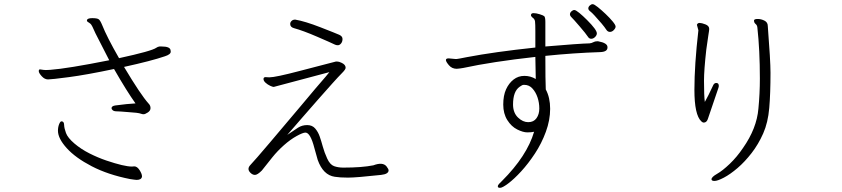

<svg xmlns="http://www.w3.org/2000/svg" viewBox="-20 -828 4040 921"><path d="M397 -731V-729Q397 -725 402.5 -722Q408 -719 414.5 -713.5Q421 -708 438 -668Q448 -647 504 -539Q303 -499 221 -493Q200 -492 200 -492Q191 -492 173 -495H171Q166 -495 166 -486.5Q166 -478 180 -462.5Q194 -447 210.5 -447Q227 -447 310.5 -458Q394 -469 527 -497Q589 -389 630 -332Q591 -330 532 -322Q515 -319 515 -309Q515 -304 521 -299Q527 -294 539 -294Q551 -294 598 -290Q618 -289 634 -287Q650 -285 656 -282.5Q662 -280 669 -280Q676 -280 689 -288.5Q702 -297 702 -309.5Q702 -322 693 -331Q655 -373 575 -507Q707 -536 771 -558Q799 -567 799 -580Q799 -585 798 -588Q795 -605 755 -605H745Q737 -604 730 -599Q708 -583 551 -549Q493 -650 470 -708Q461 -730 453.5 -735.5Q446 -741 422.5 -741Q399 -741 397 -731ZM613 -29Q576 -29 490 -58Q449 -72 408.5 -92.5Q368 -113 336.5 -140Q305 -167 296.5 -190Q288 -213 287.5 -229.5Q287 -246 275 -246Q269 -246 263.5 -232Q258 -218 258 -201Q258 -164 300 -117.5Q342 -71 420 -30.5Q498 10 604 31Q614 32 621.5 33.5Q629 35 635 35Q658 35 661 20V17Q661 6 649.5 -12Q638 -30 624 -30Z M1396 -734Q1385 -734 1378.5 -727.5Q1372 -721 1372 -713Q1372 -698 1390 -693Q1434 -681 1501 -652Q1531 -639 1555 -628.5Q1579 -618 1585.5 -614.5Q1592 -611 1600.5 -611Q1609 -611 1616 -619.5Q1623 -628 1623 -641Q1623 -654 1607.5 -661Q1592 -668 1517.5 -697Q1443 -726 1396 -734ZM1254 -458Q1244 -458 1244 -449Q1244 -440 1254 -431Q1264 -422 1276 -416.5Q1288 -411 1293 -411L1560 -482L1542 -460Q1523 -439 1492.5 -402.5Q1462 -366 1424.5 -321.5Q1387 -277 1348 -231Q1309 -185 1274.5 -144Q1240 -103 1214.5 -74Q1189 -45 1180.5 -36Q1172 -27 1172 -17.5Q1172 -8 1182 1.5Q1192 11 1203 11Q1215 11 1236 -10Q1262 -43 1286.5 -73.5Q1311 -104 1342 -131.5Q1373 -159 1403 -175.5Q1433 -192 1445 -192Q1469 -192 1488 -118Q1496 -87 1504 -61Q1530 12 1586 20Q1610 24 1649.5 24Q1689 24 1808 11Q1844 7 1844 -11Q1844 -17 1834 -30Q1816 -52 1771 -35Q1716 -24 1627 -24Q1602 -24 1582.5 -31Q1563 -38 1549.5 -67.5Q1536 -97 1528.5 -124.5Q1521 -152 1513.5 -173.5Q1506 -195 1492 -211.5Q1478 -228 1453.5 -228Q1429 -228 1409.5 -215.5Q1390 -203 1358 -181Q1391 -219 1430 -264Q1469 -309 1506.5 -351.5Q1544 -394 1574 -427.5Q1604 -461 1621 -478Q1638 -495 1638 -503Q1638 -518 1618 -527Q1606 -533 1596 -533H1592Q1589 -532 1563 -525.5Q1537 -519 1419 -488Q1301 -457 1272 -457Z M2866 -715Q2881 -697 2888 -686Q2895 -675 2905.5 -675Q2916 -675 2924.5 -684Q2933 -693 2933 -700.5Q2933 -708 2919 -725Q2905 -742 2885 -761Q2865 -780 2847.5 -794Q2830 -808 2823 -808Q2816 -808 2809 -801.5Q2802 -795 2802 -787.5Q2802 -780 2813 -772Q2824 -764 2866 -715ZM2843 -668Q2843 -685 2796 -732Q2776 -752 2759 -766Q2742 -780 2735 -780Q2728 -780 2721 -773.5Q2714 -767 2714 -759.5Q2714 -752 2722 -744.5Q2730 -737 2760.5 -701.5Q2791 -666 2800 -652Q2806 -642 2816 -642Q2826 -642 2834.5 -650.5Q2843 -659 2843 -668ZM2849 -630H2844Q2834 -630 2826 -625.5Q2818 -621 2808 -620Q2761 -619 2596 -605V-723Q2596 -744 2591 -750Q2587 -754 2569.5 -759.5Q2552 -765 2539.5 -765Q2527 -765 2527 -755Q2527 -750 2534 -744Q2545 -737 2546.5 -725Q2548 -713 2548 -677V-600Q2351 -579 2220 -554Q2175 -545 2171 -545H2164L2132 -548Q2119 -548 2119 -540Q2119 -532 2133.5 -515Q2148 -498 2171 -498Q2178 -498 2186 -499.5Q2194 -501 2202 -502Q2341 -532 2548 -555L2550 -449Q2525 -464 2495.5 -464Q2466 -464 2443.5 -446.5Q2421 -429 2407.5 -399.5Q2394 -370 2394 -326.5Q2394 -283 2413.5 -252Q2433 -221 2461 -207Q2489 -193 2509.5 -193Q2530 -193 2542 -196Q2508 -80 2388 40L2374 54Q2368 60 2368 66.5Q2368 73 2379 73Q2390 73 2418 52Q2446 31 2480 -6Q2514 -43 2546 -91.5Q2578 -140 2598.5 -196Q2619 -252 2619 -306Q2619 -360 2598 -399Q2596 -439 2596 -560Q2733 -574 2858 -578Q2894 -579 2894 -600V-602Q2894 -622 2849 -630ZM2441 -324V-327Q2441 -390 2473 -412Q2485 -421 2492 -421H2495Q2518 -421 2534 -403.5Q2550 -386 2558.5 -360.5Q2567 -335 2567 -307.5Q2567 -280 2553.5 -261Q2540 -242 2514 -242Q2488 -242 2465 -264Q2442 -286 2441 -324Z M3663 -703Q3663 -721 3647 -729Q3631 -737 3615 -737Q3599 -737 3597 -731V-729Q3597 -719 3604.5 -713Q3612 -707 3613 -696Q3625 -588 3625 -451Q3625 -379 3618 -307Q3610 -212 3544 -118Q3515 -75 3480.5 -42Q3446 -9 3419.5 6Q3393 21 3393 32Q3393 40 3407.5 40Q3422 40 3452.5 24Q3483 8 3518 -22Q3553 -52 3585.5 -94Q3618 -136 3641 -188Q3664 -240 3670 -310Q3676 -380 3676 -479Q3676 -536 3663 -703ZM3323 -709 3330 -683V-682Q3311 -517 3311 -397Q3311 -277 3344 -246Q3350 -240 3356 -240Q3369 -240 3375 -256L3426 -406Q3428 -412 3428 -416Q3428 -430 3416 -430Q3407 -430 3402 -421Q3376 -365 3361 -339Q3357 -367 3357 -441Q3357 -492 3368 -590Q3374 -636 3378 -659.5Q3382 -683 3382 -689Q3382 -704 3364 -711Q3346 -718 3336 -718Q3326 -718 3323 -709Z"/></svg>

Font: LXGW WenKai Mono TC Light
Style: Regular
Weight: 300
Designer: LXGW / Fontworks Inc.
Foundry: LXGW / Fontworks Inc.
Version: Version 1.330